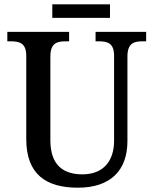

<svg xmlns="http://www.w3.org/2000/svg" viewBox="-20 -862 713 892"><path d="M223 -779H491V-842H223ZM342 10C495 10 572 -72 572 -206V-599C572 -661 602 -670 641 -670H659V-714H424V-670H441C480 -670 510 -661 510 -603V-208C510 -114 460 -52 363 -52C274 -52 214 -95 214 -210V-599C214 -661 244 -670 283 -670H301V-714H14V-670H32C71 -670 102 -661 102 -603V-216C102 -53 193 10 342 10Z"/></svg>

Font: Noto Serif Tamil SemiCondensed Medium
Style: Regular
Weight: 500
Width: 4
Designer: Indian Type Foundry, Tom Grace, and the Monotype Design Team
Foundry: Monotype Imaging Inc.
Version: Version 2.004